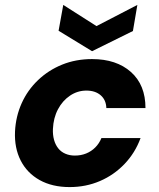

<svg xmlns="http://www.w3.org/2000/svg" viewBox="-20 -748 645 780"><path d="M263 12Q192 12 141 -16.5Q90 -45 64 -96Q38 -147 41 -214Q44 -275 68 -328.5Q92 -382 134.5 -422.5Q177 -463 232.5 -485.5Q288 -508 354 -508Q453 -508 512 -455.5Q571 -403 571 -309H412Q411 -342 389 -361Q367 -380 331 -380Q295 -380 264.5 -359.5Q234 -339 215.5 -304Q197 -269 195 -224Q194 -200 199.5 -180Q205 -160 216.5 -145.5Q228 -131 245.5 -123.5Q263 -116 284 -116Q309 -116 330 -124.5Q351 -133 367 -149Q383 -165 392 -187H551Q529 -127 486 -82Q443 -37 386 -12.5Q329 12 263 12ZM538 -728 520 -622 354 -540 218 -623 237 -728 372 -642Z"/></svg>

Font: DM Sans 28pt Black
Style: Italic
Weight: 900
Italic angle: -10°
Version: Version 4.004;gftools[0.9.30]